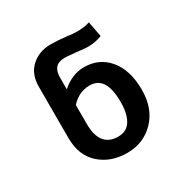

<svg xmlns="http://www.w3.org/2000/svg" viewBox="-109 -793 614 628"><g transform="rotate(-30 198.0 -479.5)"><path d="M344 -418Q344 -348 303 -305.5Q262 -263 200 -263Q138 -263 97.5 -299.5Q57 -336 57 -401V-595Q57 -643 86.5 -669.5Q116 -696 159 -696Q185 -696 221 -692Q241 -689 255 -689Q285 -689 304 -696L315 -638Q291 -628 262 -628Q245 -628 219 -632Q213 -632 200.5 -633.5Q188 -635 176 -635Q132 -635 132 -586V-542Q149 -558 171 -567.5Q193 -577 216 -577Q274 -577 309 -534.5Q344 -492 344 -418ZM264 -418Q264 -467 249 -491.5Q234 -516 202 -516Q162 -516 132 -483V-412Q132 -324 201 -324Q233 -324 248.5 -349Q264 -374 264 -418Z"/></g></svg>

Font: Fira GO
Style: Regular
Weight: 400
Designer: Carrois Corporate
Foundry: Carrois Corporate GbR
Version: Version 0.300